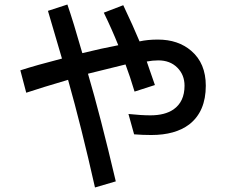

<svg xmlns="http://www.w3.org/2000/svg" viewBox="-20 -705 1002 849"><path d="M281 -352Q165 -318 96 -295L70 -394Q141 -417 254 -446L192 -657L278 -685Q304 -610 344 -470Q429 -491 503 -505Q475 -575 439 -649L525 -682Q570 -587 597 -522Q633 -530 678 -530Q768 -530 826 -480Q890 -425 890 -326Q890 -212 817 -155Q755 -108 649 -108Q611 -108 573 -111L548 -201Q605 -195 645 -195Q709 -195 747 -221Q796 -255 796 -326Q796 -374 764 -406Q732 -438 680 -438Q655 -438 629 -433L641 -398Q659 -347 665 -329L575 -300Q555 -367 535 -420Q423 -393 369 -379Q423 -196 492 97L400 124Q340 -143 281 -352Z"/></svg>

Font: Gmarket Sans TTF Medium
Style: Regular
Weight: 500
Designer: Creative Director : Sungho Lee; Art Director : Kiwoong Choi; Project Manager : Sori Yang, Jongwook Yoon; Font Designer :
Foundry: Sandoll Inc.
Version: Version 1.000;hotconv 1.0.109;makeotfexe 2.5.65596